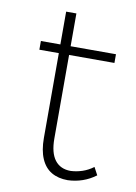

<svg xmlns="http://www.w3.org/2000/svg" viewBox="-76 -687 523 738"><g transform="rotate(10 186.0 -317.5)"><path d="M162 -148Q162 -92 183.5 -64Q205 -36 245 -36Q268 -37 290.5 -44.5Q313 -52 333 -67L349 -37Q325 -19 297.5 -9.5Q270 0 240 1Q203 1 176.5 -14.5Q150 -30 136 -62.5Q122 -95 122 -143V-636H162ZM46 -508H339V-474H46Z"/></g></svg>

Font: Alexandria ExtraLight
Style: Regular
Weight: 250
Designer: Mohamed Gaber
Foundry: Kief Type Foundry
Version: Version 5.100